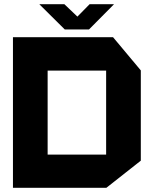

<svg xmlns="http://www.w3.org/2000/svg" viewBox="-20 -897 730 919"><path d="M208 -559V-719H521L654 -560V-559ZM42 2V-157H488V2ZM42 -157V-719H208V-157ZM488 2V-559H654V-128L489 2ZM290 -756 169 -876V-877H288L393 -777ZM290 -756 409 -877H525V-876L406 -756Z"/></svg>

Font: Foldit
Style: Bold
Weight: 700
Version: Version 1.003